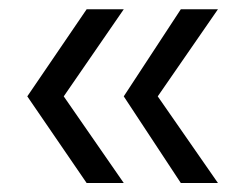

<svg xmlns="http://www.w3.org/2000/svg" viewBox="-20 -431 530 422"><path d="M252 -410.6 120.1 -219.2 252 -28.8H170.4L40 -219.2L170.4 -410.6ZM459 -410.6 326.7 -219.2 459 -28.8H377.4L252 -219.2L377.4 -410.6Z"/></svg>

Font: Kameron
Style: Regular
Weight: 400
Version: Version 1.000